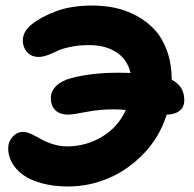

<svg xmlns="http://www.w3.org/2000/svg" viewBox="-20 -674 707 699"><path d="M229 4.9Q174.3 4.9 131.1 -7.1Q87.9 -19 62 -38.8Q36.1 -58.6 22.9 -82.8Q9.8 -106.9 9.8 -133.8Q9.8 -158.2 25.9 -176Q42 -193.8 64.9 -193.8Q77.1 -193.8 95 -185.5Q112.8 -177.2 129.4 -167.5Q146 -157.7 171.9 -149.4Q197.8 -141.1 224.1 -141.1Q293.5 -141.1 352.1 -176.5Q410.6 -211.9 438 -273.9Q411.6 -275.9 392.1 -275.9Q342.8 -275.9 293.5 -266.4Q244.1 -256.8 229 -256.8Q196.8 -256.8 180.9 -273.2Q165 -289.6 165 -316.9Q165 -342.3 185.1 -361.6Q205.1 -380.9 241.2 -390.1Q314 -409.2 409.2 -409.2Q439.9 -409.2 455.1 -408.2Q443.8 -458 403.6 -483.9Q363.3 -509.8 304.2 -509.8Q265.6 -509.8 234.6 -502.9Q203.6 -496.1 188 -488.3Q172.4 -480.5 154.3 -473.6Q136.2 -466.8 120.1 -466.8Q93.8 -466.8 78.4 -484.6Q63 -502.4 63 -525.9Q63 -559.1 95.2 -585Q129.4 -612.8 184.6 -633.3Q239.7 -653.8 315.9 -653.8Q359.4 -653.8 399.7 -645.3Q439.9 -636.7 477.8 -616.2Q515.6 -595.7 543.5 -565.4Q571.3 -535.2 588.1 -488.5Q605 -441.9 605 -383.8Q650.9 -360.4 650.9 -310.1Q650.9 -282.7 632.8 -269.8Q614.7 -256.8 586.9 -256.8Q562 -176.8 504.9 -116.5Q447.8 -56.2 376 -25.6Q304.2 4.9 229 4.9Z"/></svg>

Font: Shantell Sans Irregular
Style: Bold
Weight: 700
Designer: Stephen Nixon, Anya Danilova, Shantell Martin
Foundry: Arrow Type
Version: Version 1.006;[9816181b4]